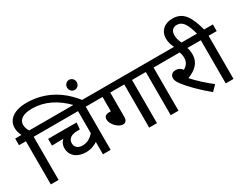

<svg xmlns="http://www.w3.org/2000/svg" viewBox="-89 -1479 2646 2076"><g transform="rotate(-30 1234.0 -441.5)"><path d="M86 -539V0H183V-539H284V-622H176C161 -644 148 -671 148 -706C148 -774 209 -812 318 -812C470 -812 612 -743 733 -615H841C718 -775 540 -896 297 -896C144 -896 52 -829 52 -724C52 -685 62 -653 79 -622H0V-539ZM761 -818C761 -783 788 -755 821 -755C855 -755 882 -783 882 -818C882 -853 855 -881 821 -881C788 -881 761 -853 761 -818Z M935 -539V-622H269V-539H737V-262C700 -222 657 -192 593 -192C544 -192 504 -220 504 -270C504 -327 548 -358 625 -358H655L662 -440C656 -440 629 -441 604 -441H307V-357L450 -360C424 -338 408 -304 408 -265C408 -172 482 -110 591 -110C655 -110 699 -130 737 -154V0H833V-539Z M1139 -539H1314V0H1411V-539H1512V-622H920V-539H1043V-360H1022C973 -360 958 -336 958 -304C958 -246 1031 -170 1086 -170C1119 -170 1139 -191 1139 -232Z M1680 -539H1781V-622H1497V-539H1583V0H1680Z M2167 -51C2086 -113 2006 -187 1949 -251C2048 -290 2116 -348 2116 -452C2116 -490 2110 -518 2102 -539H2199V-622H1766V-539H2006C2014 -520 2020 -493 2020 -465C2020 -417 1998 -380 1952 -354C1931 -381 1906 -396 1872 -396C1822 -396 1803 -364 1803 -336C1803 -313 1809 -291 1839 -251C1885 -188 1985 -85 2104 13Z M1986 -615H2080C2063 -650 2049 -684 2049 -728C2049 -780 2076 -813 2127 -813C2198 -813 2234 -752 2270 -622H2184V-539H2270V0H2367V-539H2468V-622H2359C2311 -802 2252 -896 2120 -896C2015 -896 1952 -833 1952 -744C1952 -702 1963 -661 1986 -615Z"/></g></svg>

Font: Noto Sans Devanagari UI Medium
Style: Regular
Weight: 500
Designer: Jelle Bosma - Monotype Design Team
Foundry: Monotype Imaging Inc.
Version: Version 2.004